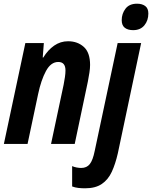

<svg xmlns="http://www.w3.org/2000/svg" viewBox="-20 -778 822 1038"><path d="M1 0 117 -545H217L211 -467H214Q239 -508 273 -531.5Q307 -555 348 -555Q399 -555 433 -524.5Q467 -494 467 -427Q467 -409 463.5 -386Q460 -363 455 -337L384 0H256L324 -320Q328 -341 331 -361Q334 -381 334 -397Q334 -443 295 -443Q255 -443 228.5 -394Q202 -345 186 -269L129 0ZM700 -615Q671 -615 654.5 -628Q638 -641 638 -669Q638 -704 658.5 -731Q679 -758 721 -758Q748 -758 765 -745.5Q782 -733 782 -705Q782 -667 760.5 -641Q739 -615 700 -615ZM440 240Q421 240 403.5 238Q386 236 370 230V120Q381 125 394.5 127.5Q408 130 419 130Q449 130 465.5 109Q482 88 492 38L616 -545H743L617 51Q604 108 584.5 150.5Q565 193 530.5 216.5Q496 240 440 240Z"/></svg>

Font: Noto Sans Condensed
Style: Bold Italic
Weight: 700
Width: 3
Italic angle: -12°
Designer: Monotype Design Team
Foundry: Monotype Imaging Inc.
Version: Version 2.013; ttfautohint (v1.8.4.7-5d5b)